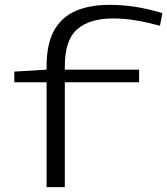

<svg xmlns="http://www.w3.org/2000/svg" viewBox="-20 -771 689 791"><path d="M172 0V-432H39V-476L172 -484V-499Q172 -590 203 -645.5Q234 -701 292 -726Q350 -751 430 -751Q485 -751 536.5 -743Q588 -735 649 -717L639 -665Q587 -679 540 -687Q493 -695 446 -695Q349 -695 298 -650.5Q247 -606 247 -498V-484H553V-432H247V0Z"/></svg>

Font: Georama ExtraExtended Light
Style: Regular
Weight: 300
Width: 8
Designer: Jean-Baptiste Levee
Foundry: Production Type
Version: Version 1.000